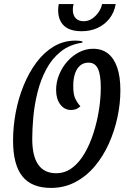

<svg xmlns="http://www.w3.org/2000/svg" viewBox="-20 -899 623 941"><path d="M230 22Q135 22 89.5 -35Q44 -92 44 -210Q44 -278 57 -347.5Q70 -417 96 -480.5Q122 -544 159 -593.5Q196 -643 244 -671.5Q292 -700 350 -700Q361 -700 369 -699Q377 -698 384 -696V-690Q321 -681 277.5 -646Q234 -611 206.5 -559Q179 -507 164 -447Q149 -387 143.5 -327.5Q138 -268 138 -218Q138 -134 167.5 -92Q197 -50 255 -50Q299 -50 334 -76.5Q369 -103 395 -148Q421 -193 438.5 -248Q456 -303 465 -360.5Q474 -418 474 -470Q474 -532 460 -562Q446 -592 414 -592Q390 -592 373.5 -578.5Q357 -565 348 -539.5Q339 -514 339 -477Q339 -436 349 -415.5Q359 -395 374 -378Q363 -368 352.5 -364Q342 -360 328 -360Q296 -360 275.5 -387Q255 -414 255 -458Q255 -497 270 -533.5Q285 -570 310.5 -598.5Q336 -627 368.5 -643.5Q401 -660 436 -660Q480 -660 509.5 -636.5Q539 -613 554.5 -568Q570 -523 570 -456Q570 -391 555.5 -323.5Q541 -256 513 -194Q485 -132 444 -83.5Q403 -35 349 -6.5Q295 22 230 22ZM380 -746Q322 -746 293.5 -773Q265 -800 265 -850Q265 -864 268 -879H341Q338 -869 337.5 -863Q337 -857 337 -852Q337 -833 343.5 -820.5Q350 -808 362 -801.5Q374 -795 390 -795Q413 -795 432 -808Q451 -821 464 -840.5Q477 -860 480 -879H547Q540 -838 516.5 -808Q493 -778 458 -762Q423 -746 380 -746Z"/></svg>

Font: Sansita Swashed Light Light
Style: Regular
Weight: 300
Version: Version 1.003